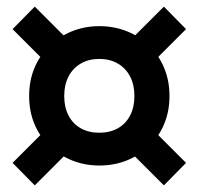

<svg xmlns="http://www.w3.org/2000/svg" viewBox="-20 -663 600 580"><path d="M386 -373Q386 -407 373 -432Q360 -457 336 -471Q312 -485 280 -485Q248 -485 224 -471Q200 -457 187 -432Q174 -407 174 -373Q174 -339 187 -314Q200 -289 224 -275.5Q248 -262 280 -262Q312 -262 336 -275.5Q360 -289 373 -314Q386 -339 386 -373ZM68 -373Q68 -419 84 -457.5Q100 -496 129.5 -524.5Q159 -553 197.5 -568.5Q236 -584 280 -584Q325 -584 363.5 -568.5Q402 -553 431 -524.5Q460 -496 476 -457.5Q492 -419 492 -373Q492 -327 476 -288.5Q460 -250 431 -222Q402 -194 363.5 -178.5Q325 -163 280 -163Q236 -163 197.5 -178.5Q159 -194 129.5 -222Q100 -250 84 -288.5Q68 -327 68 -373ZM18 -575 85 -643 197 -531 123 -470ZM542 -575 437 -470 363 -531 475 -643ZM18 -171 123 -276 197 -215 85 -103ZM542 -171 475 -103 363 -215 437 -276Z"/></svg>

Font: Roboto Serif 28pt SemiBold
Style: Regular
Weight: 600
Designer: Greg Gazdowicz
Foundry: Commercial Type
Version: Version 1.008